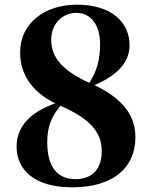

<svg xmlns="http://www.w3.org/2000/svg" viewBox="-20 -784 648 821"><path d="M240 -331C375 -272 415 -212 415 -137C415 -62 375 -18 303 -18C227 -18 182 -68 182 -176C182 -240 199 -286 239 -332ZM306 -729C370 -729 408 -675 408 -596C408 -530 394 -479 362 -430C228 -490 199 -553 199 -615C199 -685 250 -729 306 -729ZM384 -420C492 -466 534 -525 534 -591C534 -684 462 -764 309 -764C170 -764 66 -684 66 -560C66 -468 115 -392 216 -342C109 -304 51 -243 51 -157C51 -57 128 17 289 17C465 17 559 -68 559 -197C559 -292 503 -363 384 -420Z"/></svg>

Font: Noto Serif CJK JP Black
Style: Regular
Weight: 900
Designer: Ryoko NISHIZUKA 西塚涼子 (kana & ideographs); Frank Grießhammer (Latin, Greek & Cyrillic); Wenlong ZHANG 张文龙 (bopomofo); San
Foundry: Adobe Systems Incorporated
Version: Version 1.001;PS 1.001;hotconv 16.6.54;makeotf.lib2.5.65590